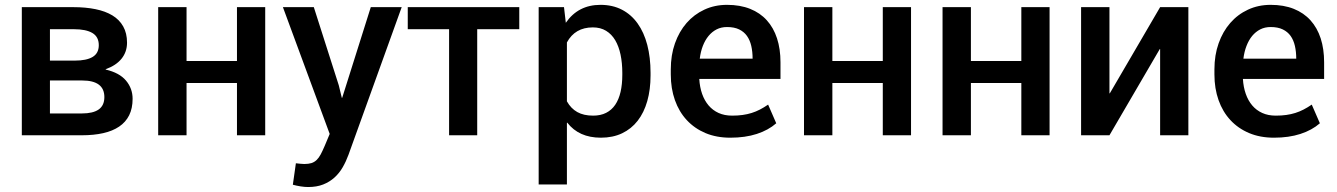

<svg xmlns="http://www.w3.org/2000/svg" viewBox="-20 -558 5514 792"><path d="M317.5 0H70V-528.5H283Q333 -528.5 373.8 -520.2Q414.5 -512 443.5 -494.5Q472.5 -477 488.2 -449Q504 -421 504 -382Q504 -344 481.5 -316Q459 -288 416 -272.5V-271Q472.5 -258 499.8 -225.5Q527 -193 527 -150.5Q527 -111 512.8 -82.5Q498.5 -54 471.5 -35.8Q444.5 -17.5 405.8 -8.8Q367 0 317.5 0ZM288.5 -308Q337 -308 362.2 -323.2Q387.5 -338.5 387.5 -371.5Q387.5 -406 361.2 -421.8Q335 -437.5 285 -437.5H186V-308ZM317.5 -90Q364 -90 387.2 -106.5Q410.5 -123 410.5 -157.5Q410.5 -226 319 -226H186V-90Z M1074 0H957.5V-215.5H749.5V0H632.5V-528.5H749.5V-306.5H957.5V-528.5H1074Z M1251 213.5Q1237 213.5 1219.8 210.8Q1202.5 208 1188 204L1200.5 115.5Q1220.5 118 1235 118.5Q1252.5 118.5 1264.5 114.8Q1276.5 111 1285.8 102.2Q1295 93.5 1302.8 79Q1310.5 64.5 1319.5 43.5L1340 -5.5L1147 -528.5H1274.5L1377.5 -206L1390 -154.5H1391.5L1509.5 -528.5H1637L1417.5 80.5Q1407.5 108 1393.5 132.2Q1379.5 156.5 1359.5 174.5Q1339.5 192.5 1313 203Q1286.5 213.5 1251 213.5Z M1948.5 0H1832.5V-437.5H1662V-528.5H2122V-437.5H1948.5Z M2318.5 203H2202V-528.5H2306.5L2314 -464Q2365 -538 2457 -538Q2507 -538 2545.5 -518Q2584 -498 2610.2 -461.2Q2636.5 -424.5 2650 -372.8Q2663.5 -321 2663.5 -257.5V-247Q2663.5 -188.5 2650 -141Q2636.5 -93.5 2610.5 -60Q2584.5 -26.5 2546.2 -8.2Q2508 10 2458.5 10Q2368 10 2320 -52H2319.5Q2319 -51.5 2318.5 -51.5ZM2426.5 -81Q2457.5 -81 2480.2 -92.5Q2503 -104 2517.8 -125.8Q2532.5 -147.5 2539.8 -178.8Q2547 -210 2547 -249.5V-257.5Q2547 -298 2539.8 -332.5Q2532.5 -367 2517.8 -392Q2503 -417 2480 -431Q2457 -445 2425.5 -445Q2352 -445 2318.5 -383V-140Q2335 -110.5 2361.2 -95.8Q2387.5 -81 2426.5 -81Z M2992.5 10Q2935.5 10 2890.2 -9Q2845 -28 2813 -62.5Q2781 -97 2764 -145Q2747 -193 2747 -251V-272Q2747 -330.5 2764.2 -379.2Q2781.5 -428 2812.2 -463.2Q2843 -498.5 2885.5 -518.2Q2928 -538 2979 -538Q3033 -538 3074.2 -521.5Q3115.5 -505 3143.2 -474.2Q3171 -443.5 3185.2 -399.8Q3199.5 -356 3199.5 -301V-232.5H2864.5Q2866.5 -198.5 2876.2 -170.8Q2886 -143 2903 -123Q2920 -103 2944.2 -92Q2968.5 -81 3000 -81Q3024 -81 3043.5 -83.8Q3063 -86.5 3080.5 -92Q3098 -97.5 3114.5 -106Q3131 -114.5 3148.5 -126.5L3182 -49.5Q3149.5 -21 3101.8 -5.5Q3054 10 2992.5 10ZM3084.5 -316Q3084.5 -344.5 3079 -368.5Q3073.5 -392.5 3061.2 -409.8Q3049 -427 3028.8 -436.8Q3008.5 -446.5 2979 -446.5Q2955 -446.5 2936 -436.8Q2917 -427 2902.8 -409.8Q2888.5 -392.5 2879.2 -368.5Q2870 -344.5 2866.5 -316Z M3738 0H3621.5V-215.5H3413.5V0H3296.5V-528.5H3413.5V-306.5H3621.5V-528.5H3738Z M4309.5 0H4193V-215.5H3985V0H3868V-528.5H3985V-306.5H4193V-528.5H4309.5Z M4882 0H4765.5V-355.5H4764L4556.5 0H4439.5V-528.5H4556.5V-173H4558L4765.5 -528.5H4882Z M5235 10Q5178 10 5132.8 -9Q5087.5 -28 5055.5 -62.5Q5023.5 -97 5006.5 -145Q4989.5 -193 4989.5 -251V-272Q4989.5 -330.5 5006.8 -379.2Q5024 -428 5054.8 -463.2Q5085.5 -498.5 5128 -518.2Q5170.5 -538 5221.5 -538Q5275.5 -538 5316.8 -521.5Q5358 -505 5385.8 -474.2Q5413.5 -443.5 5427.8 -399.8Q5442 -356 5442 -301V-232.5H5107Q5109 -198.5 5118.8 -170.8Q5128.5 -143 5145.5 -123Q5162.5 -103 5186.8 -92Q5211 -81 5242.5 -81Q5266.5 -81 5286 -83.8Q5305.5 -86.5 5323 -92Q5340.5 -97.5 5357 -106Q5373.5 -114.5 5391 -126.5L5424.5 -49.5Q5392 -21 5344.2 -5.5Q5296.5 10 5235 10ZM5327 -316Q5327 -344.5 5321.5 -368.5Q5316 -392.5 5303.8 -409.8Q5291.5 -427 5271.2 -436.8Q5251 -446.5 5221.5 -446.5Q5197.5 -446.5 5178.5 -436.8Q5159.5 -427 5145.2 -409.8Q5131 -392.5 5121.8 -368.5Q5112.5 -344.5 5109 -316Z"/></svg>

Font: Roberto Sans Medium
Style: Regular
Weight: 500
Designer: Google (font) & Cristiano Sobral (main changes)
Version: Version 1.000;October 12, 2021;FontCreator 14.0.0.2814 64-bi